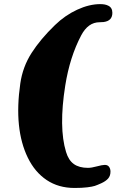

<svg xmlns="http://www.w3.org/2000/svg" viewBox="-20 -784 574 947"><path d="M80.1 -372.1Q91.8 -454.1 135.7 -522.7Q179.7 -591.3 251 -660.2Q300.8 -708.5 360.6 -736.1Q420.4 -763.7 474.6 -763.7Q498.5 -763.7 513.2 -756.3Q534.2 -746.6 534.2 -720.7Q534.2 -680.7 490.7 -675.3Q479 -674.3 471.2 -674.3Q414.6 -674.3 380.4 -609.4Q324.2 -502.9 301.8 -361.8Q269 -154.8 305.7 -34.7Q317.9 6.3 344.2 25.1Q370.6 43.9 413.6 43.9Q431.2 43.9 457.8 36.6Q484.4 29.3 497.1 29.3Q511.2 29.3 518.1 39.1Q524.9 48.8 524.9 62.5Q524.9 83.5 513.2 96.7Q501.5 109.9 479 120.1Q459.5 128.9 447.8 132.8Q436 136.7 410.6 139.9Q385.3 143.1 347.7 143.1Q268.6 143.1 210.2 104Q151.9 64.9 117.2 -6.3Q47.9 -148.4 80.1 -372.1Z"/></svg>

Font: Cooper* Black
Style: Italic
Weight: 900
Italic angle: -7°
Designer: Owen Earl
Foundry: indestructible type*
Version: Version 0.001